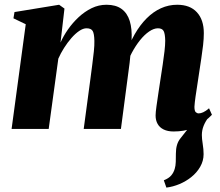

<svg xmlns="http://www.w3.org/2000/svg" viewBox="-20 -556 950 828"><path d="M697.5 253 686.5 221.5Q708 213 718.5 200.5Q729 188 733.5 172Q737.5 159 738 142Q738.5 125 738.5 106.5Q738.5 65 757.5 41.5Q776.5 18 792.5 -3L879 -49.5Q865.5 -32 858 -13Q850.5 6 850.5 26.5Q850.5 42 854.2 64.8Q858 87.5 858 109Q858 138 843.2 163.5Q828.5 189 804.5 208Q782 226 754 237.8Q726 249.5 697.5 253ZM258 -519 241 -372.5Q253 -400 273 -428.8Q293 -457.5 319 -481.8Q345 -506 375.2 -520.8Q405.5 -535.5 439.5 -535.5Q479.5 -535.5 504.2 -517.5Q529 -499.5 539.5 -465.5Q550 -431.5 547.5 -384Q547 -376 546 -365.5Q545 -355 543.5 -344Q542 -333 540.5 -324.5L522 -318.5Q538 -368.5 561 -408.5Q584 -448.5 612.5 -477Q641 -505.5 674.2 -520.5Q707.5 -535.5 744 -535.5Q799.5 -535.5 829.2 -503Q859 -470.5 859 -413Q859 -389.5 855.8 -361Q852.5 -332.5 848 -303.2Q843.5 -274 839.5 -247Q836 -222.5 831.5 -193.8Q827 -165 823.2 -139Q819.5 -113 818.5 -95.5Q818.5 -77.5 824.2 -72.2Q830 -67 837 -67Q845.5 -67 856.2 -71.8Q867 -76.5 881.5 -89L894 -61Q884 -50 862.5 -33Q841 -16 807.8 -2.5Q774.5 11 728.5 11Q703.5 11 686 2.5Q668.5 -6 659.8 -21.5Q651 -37 651 -58Q651 -70.5 654.8 -98Q658.5 -125.5 663.5 -157.5Q668.5 -189.5 672.5 -217Q677 -247.5 681.8 -278.2Q686.5 -309 689.5 -335.8Q692.5 -362.5 692.5 -380.5Q692 -410 685.8 -422Q679.5 -434 661 -434Q643.5 -434 623.2 -420.2Q603 -406.5 583.8 -382.5Q564.5 -358.5 548.2 -327.8Q532 -297 522 -262.5L545.5 -356.5Q544 -336.5 542.5 -319.5Q541 -302.5 539 -285.2Q537 -268 534 -247L501.5 0H341L370 -216.5Q374 -247.5 378 -278Q382 -308.5 384.8 -335Q387.5 -361.5 387 -379.5Q386.5 -410.5 379.8 -422.2Q373 -434 353 -434Q338.5 -434 321.5 -422.5Q304.5 -411 287.8 -391.8Q271 -372.5 256.2 -349.2Q241.5 -326 231.5 -303L190 0H30L91 -451.5L38 -477L42.5 -504L235 -535.5Z"/></svg>

Font: Merriweather 96pt Black
Style: Italic
Weight: 900
Italic angle: -7.8°
Version: Version 2.101